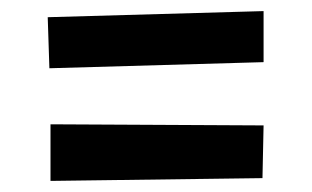

<svg xmlns="http://www.w3.org/2000/svg" viewBox="-20 -505 563 346"><path d="M455 -485 66 -474 69 -382 455 -393ZM71 -281V-179L453 -184L455 -279Z"/></svg>

Font: McLaren
Style: Regular
Weight: 400
Designer: Astigmatic (AOETI)
Foundry: Astigmatic (AOETI)
Version: Version 1.000